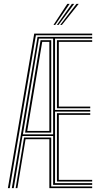

<svg xmlns="http://www.w3.org/2000/svg" viewBox="-20 -974 530 994"><path d="M20.8 0 157.2 -800H457.2V-791.5H165.8L30.5 0ZM41.2 0 174.2 -783H457.2V-774.2H265V-405H447.2V-396.2H265V-25.8H457.2V-17H255V-270H96.2L51.2 0ZM61 0 104.5 -262H245.2V-8.5H457.2V0H235.5V-253.2H112.2L70 0ZM98.5 -278.5H255V-774.2H181.5ZM109.8 -287.5 190 -765.8H245.2V-287.5ZM121 -296H235.5V-757.2H198.5ZM274.8 -413.5V-765.8H457.2V-757.2H284.5V-422H447.2V-413.5ZM274.8 -34.2V-387.8H447.2V-379.2H284.5V-42.8H457.2V-34.2ZM257 -845 328.5 -954H340.5L265.8 -845ZM291.8 -845 375.8 -954H387.5L300.5 -845ZM274.5 -845 352.2 -954H364L283 -845Z"/></svg>

Font: Big Shoulders Inline Text Thin ExtraLight
Style: Regular
Weight: 250
Version: Version 2.002